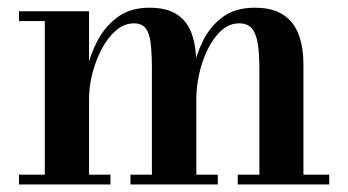

<svg xmlns="http://www.w3.org/2000/svg" viewBox="-20 -490 924 510"><path d="M216.5 -460V-26H273.5V0H30.5V-26H99V-434H30.5V-460ZM501.5 -319.5V-26H558.5V0H326.5V-26H383.5V-306.5Q383.5 -348.5 380.2 -375.2Q377 -402 366.8 -415Q356.5 -428 336 -428Q310 -428 288 -409Q266 -390 250 -359.5Q234 -329 225.2 -294.2Q216.5 -259.5 216.5 -227.5L201 -226.5Q201 -260.5 210 -302.2Q219 -344 239.2 -382.2Q259.5 -420.5 293 -445Q326.5 -469.5 376.5 -469.5Q425 -469.5 452.2 -450.2Q479.5 -431 490.5 -397Q501.5 -363 501.5 -319.5ZM786 -319.5V-26H854.5V0H611.5V-26H669V-306.5Q669 -348.5 664.5 -375.2Q660 -402 648.5 -415Q637 -428 616 -428Q589 -428 568 -409Q547 -390 532 -359.5Q517 -329 509.2 -294.2Q501.5 -259.5 501.5 -227.5L485 -226.5Q485 -260.5 492.8 -302.2Q500.5 -344 519.5 -382.2Q538.5 -420.5 571.8 -445Q605 -469.5 656.5 -469.5Q705 -469.5 733.2 -450.2Q761.5 -431 773.8 -397Q786 -363 786 -319.5Z"/></svg>

Font: Bodoni Moda 9pt SemiBold
Style: Regular
Weight: 600
Designer: Owen Earl
Foundry: indestructible type
Version: Version 2.005